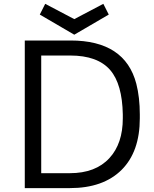

<svg xmlns="http://www.w3.org/2000/svg" viewBox="-20 -967 792 987"><path d="M107.4 0V-758.8H342.8Q622.6 -758.8 680.7 -536.6Q698.7 -466.3 698.7 -378.9V-358.9Q698.7 -187.5 605.5 -94.2Q511.2 0 338.9 0ZM191.9 -76.7H338.9Q471.2 -76.7 542.5 -154.3Q611.3 -229 611.3 -358.9V-378.9Q608.4 -534.7 546.9 -606.4Q482.4 -681.6 340.8 -681.6H191.9ZM361.8 -788.6 184.6 -892.1 212.4 -947.3 361.8 -868.7 511.2 -947.3 539.1 -892.1Z"/></svg>

Font: Duru Sans
Style: Regular
Weight: 400
Designer: Onur Yazõcõgil
Foundry: Onur Yazõcõgil
Version: Version 1.002